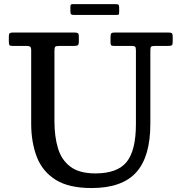

<svg xmlns="http://www.w3.org/2000/svg" viewBox="-20 -910 894 945"><path d="M627 -684H541Q530.5 -684 527.2 -687.5Q524 -691 524 -702V-728Q524 -742 528 -746Q532 -750 545 -750H808Q821 -750 825.5 -746.8Q830 -743.5 830 -729.5V-703.5Q830 -690 825.5 -687Q821 -684 808 -684H743.5Q728.5 -684 724.2 -680.5Q720 -677 720 -663V-300Q720 -139 650.5 -61.8Q581 15.5 430.5 15.5Q318 15.5 253.2 -25.5Q188.5 -66.5 161 -138.2Q133.5 -210 133.5 -301.5V-662.5Q133.5 -677.5 127.5 -680.8Q121.5 -684 108 -684H42Q29 -684 26.2 -688.2Q23.5 -692.5 23.5 -706V-730.5Q23.5 -743.5 28.2 -746.8Q33 -750 45 -750H345Q357.5 -750 362.8 -747Q368 -744 368 -730.5V-706.5Q368 -691.5 363.2 -687.8Q358.5 -684 344 -684H273.5Q256.5 -684 252.2 -680.2Q248 -676.5 248 -660V-313Q248 -237.5 265.5 -179.8Q283 -122 327 -89.2Q371 -56.5 449.5 -56.5Q557.5 -56.5 603.2 -112.8Q649 -169 649 -300V-661Q649 -676 645.2 -680Q641.5 -684 627 -684ZM326.5 -852.5V-876Q326.5 -883 328.2 -886.2Q330 -889.5 336.5 -889.5H549.5Q559 -889.5 562.8 -886.8Q566.5 -884 566.5 -874V-851.5Q566.5 -843.5 565 -840Q563.5 -836.5 555.5 -836.5H344Q334.5 -836.5 330.5 -839.2Q326.5 -842 326.5 -852.5Z"/></svg>

Font: Besley Medium
Style: Regular
Weight: 500
Designer: Owen Earl
Foundry: indestructible type*
Version: Version 2.001; ttfautohint (v1.8.3)